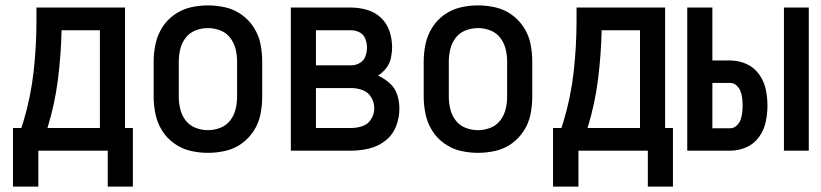

<svg xmlns="http://www.w3.org/2000/svg" viewBox="-20 -558 3040 711"><path d="M379 133H472V-84H443V-530H115V-481Q115 -387 104.5 -293Q94 -199 67 -109L59 -84H28V0H379ZM156 -84V-85Q183 -172 194.5 -263.5Q206 -355 208 -446H350V-84ZM28 133H122V0H28Z M750 8Q783 8 815.5 0.5Q848 -7 875 -26.5Q902 -46 920 -74Q938 -102 944.5 -134.5Q951 -167 951 -200V-330Q951 -363 944.5 -395.5Q938 -428 920 -456Q902 -484 875 -503.5Q848 -523 815.5 -530.5Q783 -538 750 -538Q717 -538 685 -530.5Q653 -523 625.5 -503.5Q598 -484 580.5 -456Q563 -428 556 -395.5Q549 -363 549 -330V-200Q549 -167 556 -134.5Q563 -102 580.5 -74Q598 -46 625.5 -26.5Q653 -7 685 0.5Q717 8 750 8ZM750 -76Q727 -76 704.5 -84.5Q682 -93 667.5 -112Q653 -131 647.5 -154Q642 -177 642 -200V-330Q642 -353 647.5 -376Q653 -399 667.5 -418Q682 -437 704.5 -445.5Q727 -454 750 -454Q773 -454 795.5 -445.5Q818 -437 832.5 -418Q847 -399 852.5 -376Q858 -353 858 -330V-200Q858 -177 852.5 -154Q847 -131 832.5 -112Q818 -93 795.5 -84.5Q773 -76 750 -76Z M1057 0H1280Q1314 0 1347 -8Q1380 -16 1407 -37Q1434 -58 1446.5 -90Q1459 -122 1459 -156Q1459 -182 1451 -207Q1443 -232 1423.5 -249.5Q1404 -267 1380 -278Q1397 -289 1410 -305.5Q1423 -322 1427.5 -342.5Q1432 -363 1432 -383Q1432 -413 1422.5 -442Q1413 -471 1391 -492Q1369 -513 1339.5 -521.5Q1310 -530 1280 -530H1057ZM1280 -316H1150V-446H1280Q1297 -446 1312 -438Q1327 -430 1333 -414Q1339 -398 1339 -382Q1339 -365 1333 -349Q1327 -333 1312 -324.5Q1297 -316 1280 -316ZM1150 -84V-232H1280Q1302 -232 1322.5 -224.5Q1343 -217 1354.5 -198Q1366 -179 1366 -157Q1366 -136 1354.5 -117Q1343 -98 1322.5 -91Q1302 -84 1280 -84Z M1750 8Q1783 8 1815.5 0.5Q1848 -7 1875 -26.5Q1902 -46 1920 -74Q1938 -102 1944.5 -134.5Q1951 -167 1951 -200V-330Q1951 -363 1944.5 -395.5Q1938 -428 1920 -456Q1902 -484 1875 -503.5Q1848 -523 1815.5 -530.5Q1783 -538 1750 -538Q1717 -538 1685 -530.5Q1653 -523 1625.5 -503.5Q1598 -484 1580.5 -456Q1563 -428 1556 -395.5Q1549 -363 1549 -330V-200Q1549 -167 1556 -134.5Q1563 -102 1580.5 -74Q1598 -46 1625.5 -26.5Q1653 -7 1685 0.5Q1717 8 1750 8ZM1750 -76Q1727 -76 1704.5 -84.5Q1682 -93 1667.5 -112Q1653 -131 1647.5 -154Q1642 -177 1642 -200V-330Q1642 -353 1647.5 -376Q1653 -399 1667.5 -418Q1682 -437 1704.5 -445.5Q1727 -454 1750 -454Q1773 -454 1795.5 -445.5Q1818 -437 1832.5 -418Q1847 -399 1852.5 -376Q1858 -353 1858 -330V-200Q1858 -177 1852.5 -154Q1847 -131 1832.5 -112Q1818 -93 1795.5 -84.5Q1773 -76 1750 -76Z M2379 133H2472V-84H2443V-530H2115V-481Q2115 -387 2104.5 -293Q2094 -199 2067 -109L2059 -84H2028V0H2379ZM2156 -84V-85Q2183 -172 2194.5 -263.5Q2206 -355 2208 -446H2350V-84ZM2028 133H2122V0H2028Z M2883 0H2975V-530H2883ZM2525 0H2684Q2715 0 2743.5 -12.5Q2772 -25 2790.5 -50.5Q2809 -76 2815.5 -106Q2822 -136 2822 -167Q2822 -198 2815.5 -228Q2809 -258 2790.5 -283.5Q2772 -309 2743.5 -321.5Q2715 -334 2684 -334H2618V-530H2525ZM2618 -83V-251H2684Q2697 -251 2707.5 -241.5Q2718 -232 2722.5 -219.5Q2727 -207 2728.5 -193.5Q2730 -180 2730 -167Q2730 -154 2728.5 -140.5Q2727 -127 2722.5 -114.5Q2718 -102 2707.5 -92.5Q2697 -83 2684 -83Z"/></svg>

Font: Iosevka SS08 Medium
Style: Regular
Weight: 500
Monospace: yes
Designer: Belleve Invis
Foundry: Belleve Invis
Version: Version 3.4.3; ttfautohint (v1.8.3)